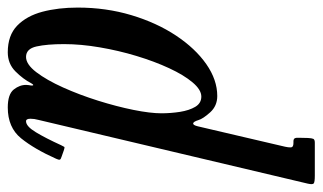

<svg xmlns="http://www.w3.org/2000/svg" viewBox="-190 -632 830 494"><g transform="rotate(90 225.0 -385.0)"><path d="M386.5 -114.5Q361.5 -58.5 333.8 -24.2Q306 10 254.5 10Q220.5 10 208.2 -5.5Q196 -21 196.5 -38Q196.5 -41.5 197 -43.8Q197.5 -46 198 -50Q198.5 -55.5 196.8 -55.5Q195 -55.5 192 -50Q181.5 -29.5 161.8 -9.8Q142 10 112.5 10Q69 10 44 -14.2Q19 -38.5 8.2 -79.2Q-2.5 -120 -2.5 -170Q-2.5 -243 17 -308Q36.5 -373 69.5 -422.8Q102.5 -472.5 143 -500.8Q183.5 -529 225 -529Q250.5 -529 267 -510.8Q283.5 -492.5 287 -480.5Q291 -467.5 295.5 -467Q300 -466.5 303 -479L355.5 -703.5Q357.5 -712 357.2 -718.5Q357 -725 346 -725H342Q335.5 -725 333.8 -728.5Q332 -732 332.5 -740L333 -762Q333.5 -772 335.2 -776Q337 -780 345 -780H430Q445.5 -780 449.5 -777.5Q453.5 -775 450.5 -762L286.5 -69Q283.5 -58 283.5 -48.5Q283.5 -37 290 -37Q303 -37 318.2 -62.2Q333.5 -87.5 351.5 -127Q354.5 -133.5 355.8 -135.2Q357 -137 364 -134.5L381 -128.5Q388 -126.5 388.8 -123.8Q389.5 -121 386.5 -114.5ZM269.5 -385Q269.5 -409.5 265.8 -433.2Q262 -457 252.8 -472.5Q243.5 -488 226.5 -488Q209 -488 190 -465.5Q171 -443 153.5 -405.2Q136 -367.5 122 -321.2Q108 -275 99.8 -226.5Q91.5 -178 91.5 -135Q91.5 -91 97.5 -64Q103.5 -37 124.5 -37Q143.5 -37 163.8 -63.5Q184 -90 203 -132.2Q222 -174.5 237 -222.2Q252 -270 260.8 -313.5Q269.5 -357 269.5 -385Z"/></g></svg>

Font: Besley* Condensed
Style: Italic
Weight: 400
Width: 3
Italic angle: -13°
Designer: Owen Earl
Foundry: indestructible type*
Version: Version 3.000; ttfautohint (v1.8.3)